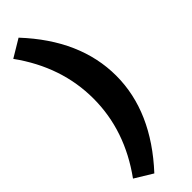

<svg xmlns="http://www.w3.org/2000/svg" viewBox="-342 -804 1024 1024"><g transform="rotate(-45 170.0 -292.0)"><path d="M323 -292Q323 -23 98 220L-2 159Q151 -52 151 -292Q151 -532 -2 -744L98 -804Q323 -563 323 -292Z"/></g></svg>

Font: Repo
Style: ExtraBold
Weight: 800
Designer: Stefan Peev
Foundry: Context Ltd
Version: Version 001.000